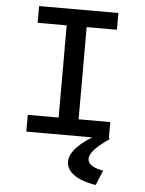

<svg xmlns="http://www.w3.org/2000/svg" viewBox="-58 -669 716 948"><g transform="rotate(5 300.0 -195.0)"><path d="M88 0V-83H241V-540H97V-623H490V-540H340V-83H497V0ZM483 159 452 233Q380 221 343 194Q306 167 306 130Q306 92 347 51.5Q388 11 460 -25L503 0Q460 29 433 56.5Q406 84 406 107Q406 126 426 139.5Q446 153 483 159Z"/></g></svg>

Font: Inconsolata Expanded SemiBold
Style: Regular
Weight: 600
Width: 7
Monospace: yes
Designer: Raph Levien, Cyreal, Brenton Simpson
Foundry: Raph Levien, Cyreal, Google
Version: Version 3.001; ttfautohint (v1.8.2.53-6de2)